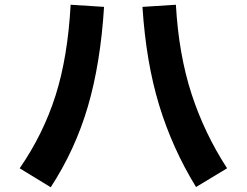

<svg xmlns="http://www.w3.org/2000/svg" viewBox="-20 -761 1040 810"><path d="M63 -51Q163 -196 214.5 -358.5Q266 -521 278 -741L419 -732Q404 -493 350.5 -311Q297 -129 194 29ZM722 -741Q734 -531 788 -365Q842 -199 938 -51L807 28Q707 -135 651.5 -317Q596 -499 581 -732Z"/></svg>

Font: IBM Plex Sans JP
Style: Bold
Weight: 700
Designer: Mike Abbink; Paul van der Laan; Pieter van Rosmalen; Wujin Sim; Yejin Wi; Jinhee Kim; Boomi Park; Yona Kim; Kichan Ma
Foundry: Sandoll Inc.
Version: Version 1.001